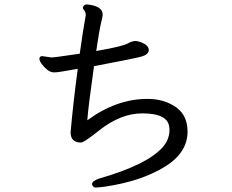

<svg xmlns="http://www.w3.org/2000/svg" viewBox="-20 -794 1040 862"><path d="M410 48Q419 48 451 44Q614 20 721 -46Q822 -109 822 -203Q822 -285 757 -321Q709 -350 641 -350Q503 -350 372 -254Q376 -313 402 -497Q578 -530 613 -539.5Q648 -549 648 -570Q647 -588 625 -599Q603 -610 586 -610Q566 -607 556 -600Q533 -586 412 -565Q426 -659 433.5 -690Q441 -721 441 -728Q441 -761 392 -771Q377 -774 369 -774Q357 -774 352 -761Q352 -754 358.5 -746.5Q365 -739 365 -726Q353 -660 338 -553Q225 -536 211 -536L170 -542Q157 -542 157 -530Q157 -521 167 -507Q177 -493 192 -481Q207 -469 223 -469Q238 -469 262 -473.5Q286 -478 329 -485Q307 -319 297 -200Q297 -154 344 -154Q357 -154 426 -209Q522 -285 619 -285Q735 -285 740 -222L741 -212Q741 -168 711 -134Q643 -55 424 8Q393 19 393 33Q397 48 410 48Z"/></svg>

Font: LXGW WenKai Mono TC
Style: Bold
Weight: 700
Designer: LXGW / Fontworks Inc.
Foundry: LXGW / Fontworks Inc.
Version: Version 1.330